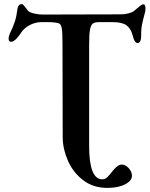

<svg xmlns="http://www.w3.org/2000/svg" viewBox="-20 -717 730 937"><path d="M286 -44 285 -504Q285 -562 281 -581Q277 -600 267 -603Q250 -609 213 -609H182Q153 -609 126 -595Q99 -581 84 -559Q75 -544 60.5 -528.5Q46 -513 34 -513Q22 -513 22 -529Q22 -539 28 -553Q45 -588 53 -613.5Q61 -639 65 -673Q69 -697 87 -697Q92 -697 102 -683.5Q112 -670 117 -664Q125 -656 147 -651Q169 -646 188 -646L570 -647Q590 -647 606 -651.5Q622 -656 631 -661Q630 -660 650 -677Q658 -684 666 -690Q674 -696 681 -696Q685 -696 687.5 -690.5Q690 -685 690 -677Q690 -667 689 -662Q678 -621 673.5 -599.5Q669 -578 669 -558V-541Q669 -526 664.5 -516.5Q660 -507 652 -507Q644 -507 638 -516Q632 -525 627 -546Q618 -579 596.5 -594Q575 -609 531 -609H463Q442 -609 432.5 -601.5Q423 -594 419 -571.5Q415 -549 415 -499V-5Q415 158 479 158Q493 158 502.5 149Q512 140 536 110Q557 86 574 86Q592 86 608 103.5Q624 121 624 141Q624 165 590.5 182.5Q557 200 504 200Q435 200 386 162.5Q337 125 312 68.5Q287 12 286 -44Z"/></svg>

Font: EB Garamond SemiBold
Style: Regular
Weight: 600
Designer: Georg Duffner and Octavio Pardo
Foundry: Georg Duffner
Version: Version 1.000